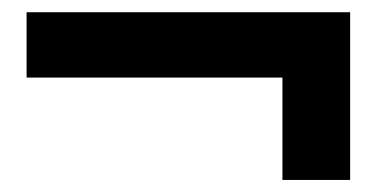

<svg xmlns="http://www.w3.org/2000/svg" viewBox="-20 -508 633 317"><path d="M446.3 -210.9V-379.9H23.9V-487.8H558.1V-210.9Z"/></svg>

Font: Twentytwelve Slab
Style: TwentytwelveSlab
Weight: 700
Designer: Domenico Catapano
Version: Version 1.00 2012